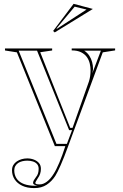

<svg xmlns="http://www.w3.org/2000/svg" viewBox="-20 -748 631 983"><path d="M155.7 215Q119.3 215 93.9 203Q68.5 191.1 55 170.4Q41.5 149.7 41.5 124Q41.5 108.2 48.2 97Q54.9 85.8 66.3 78.2Q77.7 70.6 91.5 66.8Q105.2 63 119.6 63Q137.4 63 153.3 69Q169.2 75.1 179.3 86.5Q189.4 98 189.4 116.2Q189.4 130.1 185.4 142Q181.4 154 173.9 164Q168.2 173.6 164.5 179.5Q160.8 185.5 160.8 188.8Q160.8 196.2 182.6 196.2Q201.3 196.2 220.1 182.1Q238.9 168.1 255.1 141.5Q268 121.8 283.7 84.6Q299.4 47.4 314.5 0H260.7L66.5 -480L5.5 -489.6V-500H247V-489.6L185.9 -480.6L339.4 -93.5H351.5L435.2 -330.6Q439.3 -343 441.5 -357.6Q443.7 -372.2 443.7 -387Q443.7 -404.5 439.5 -422.7Q435.3 -440.9 424.5 -456.1Q413.7 -471.2 394.8 -480.6Q375.9 -490 347.1 -490V-500H569.4V-490L506.1 -480L329.1 0Q308 58.2 290.9 96.9Q273.8 135.7 263.1 152.5Q244.6 181 218.6 198Q192.6 215 155.7 215ZM53 124Q53 145.7 63 162.8Q72.9 179.8 93 189.9Q113 200.1 143.2 202.4Q150.4 202.9 157.4 203Q164.5 203 172.2 201.7Q149.3 198.9 149.3 188.8Q149.3 182.2 153.6 174.4Q158 166.7 164 159.1Q171.5 150.1 174.7 139.7Q177.9 129.2 177.9 116.2Q177.9 101.8 170.1 92.5Q162.3 83.3 149.2 78.9Q136.1 74.5 119.6 74.5Q106.7 74.5 94.5 77.4Q82.3 80.3 73.2 86.3Q64.1 92.3 58.6 101.9Q53 111.5 53 124ZM268.9 -11.5H322.5L349 -81.9H333.8L169.7 -488.5H75.6ZM411.2 -488.5Q427.2 -478.1 437.1 -463Q447 -448 451.6 -430.3Q456.3 -412.6 456.3 -395.3Q456.3 -390.7 455.1 -384.9Q454 -379 452.3 -372.2L496.5 -488.5ZM260.2 -582.1 252 -589.5 356.8 -728.4 455.4 -702.2ZM269.1 -602.1 271.6 -600.8 423.1 -699.1 362.3 -713.9Z"/></svg>

Font: Kalnia Glaze Thin
Style: Regular
Weight: 100
Version: Version 1.110